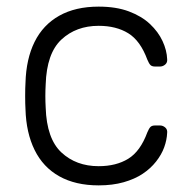

<svg xmlns="http://www.w3.org/2000/svg" viewBox="-20 -550 576 580"><path d="M278 10Q208 10 159 -17.5Q110 -45 84.5 -97Q59 -149 57 -220Q56 -235 56 -260Q56 -285 57 -300Q59 -372 84.5 -423.5Q110 -475 159 -502.5Q208 -530 278 -530Q331 -530 369.5 -515.5Q408 -501 433 -477.5Q458 -454 471 -426Q484 -398 485 -371Q486 -361 479 -355Q472 -349 463 -349H449Q439 -349 434.5 -353.5Q430 -358 425 -370Q404 -427 367.5 -449.5Q331 -472 278 -472Q210 -472 165.5 -430.5Q121 -389 118 -295Q116 -260 118 -225Q121 -131 165.5 -89.5Q210 -48 278 -48Q331 -48 367.5 -70.5Q404 -93 425 -150Q430 -162 434.5 -166.5Q439 -171 449 -171H463Q472 -171 479 -165Q486 -159 485 -149Q484 -127 476 -105Q468 -83 451.5 -62Q435 -41 411 -25Q387 -9 353.5 0.5Q320 10 278 10Z"/></svg>

Font: Rubik Light
Style: Regular
Weight: 300
Designer: Hubert and Fischer
Foundry: Hubert and Fischer
Version: Version 2.300;gftools[0.9.30]